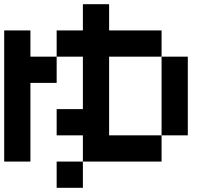

<svg xmlns="http://www.w3.org/2000/svg" viewBox="-20 -895 1040 915"><path d="M0 -125V-750H125V-625H250V-500H125V-125ZM250 -250V-375H375V-625H250V-750H375V-875H500V-750H750V-625H500V-250H750V-125H375V-250ZM250 0V-125H375V0ZM750 -250V-625H875V-250Z"/></svg>

Font: GalmuriMono7 Regular
Style: Regular
Weight: 400
Designer: Lee Minseo (quiple)
Version: Version 2.399;hotconv 1.1.1;makeotfexe 2.6.0 DEVELOPMENT